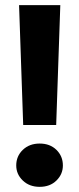

<svg xmlns="http://www.w3.org/2000/svg" viewBox="-20 -720 308 745"><path d="M70 -235 54 -700H214L198 -235ZM134 5Q94 5 68.5 -19.5Q43 -44 43 -78Q43 -114 68.5 -138.5Q94 -163 134 -163Q174 -163 199 -138.5Q224 -114 224 -78Q224 -44 199 -19.5Q174 5 134 5Z"/></svg>

Font: DM Sans 36pt Black
Style: Regular
Weight: 900
Designer: Colophon Foundry, Jonny Pinhorn
Foundry: Colophon Foundry
Version: Version 4.004;gftools[0.9.30]